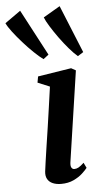

<svg xmlns="http://www.w3.org/2000/svg" viewBox="-141 -893 490 940"><g transform="rotate(-5 104.0 -423.0)"><path d="M121 10.5Q97.5 10.5 80 3Q62.5 -4.5 54 -19.5Q45.5 -34.5 48 -57Q50 -74 54.5 -105Q59 -136 65.2 -177.8Q71.5 -219.5 78.8 -267.8Q86 -316 93.2 -367.5Q100.5 -419 107.5 -469L48.5 -493.5L54 -523.5L218.5 -549.5L241 -537L175 -91Q172.5 -73 177.5 -64.8Q182.5 -56.5 191.5 -56.5Q202 -56.5 212.5 -62.2Q223 -68 239 -83L251.5 -57Q243.5 -46.5 226.2 -30.5Q209 -14.5 182.5 -2Q156 10.5 121 10.5ZM88 -605.5Q68.5 -619.5 42.5 -644.5Q16.5 -669.5 -9 -698.2Q-34.5 -727 -54.5 -753.2Q-74.5 -779.5 -82.5 -797L-5.5 -851.5L114 -625.5ZM257 -605.5Q238.5 -621 215.5 -647.8Q192.5 -674.5 170.2 -705.2Q148 -736 130.8 -763.8Q113.5 -791.5 107 -809L189 -857L284.5 -623Z"/></g></svg>

Font: Merriweather 60pt SemiBold
Style: Italic
Weight: 600
Italic angle: -7.8°
Version: Version 2.101